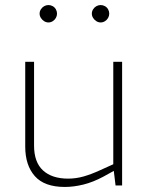

<svg xmlns="http://www.w3.org/2000/svg" viewBox="-20 -735 594 761"><path d="M237 6Q156 6 118 -37Q80 -80 80 -154V-490H115V-158Q115 -92 150.5 -59.5Q186 -27 250 -27Q281 -27 311 -35.5Q341 -44 376 -60L429 -84V-490H464V0H438L430 -66L437 -61L390 -35Q349 -13 310.5 -3.5Q272 6 237 6ZM172 -646Q163 -646 155 -651Q147 -656 142 -664Q137 -672 137 -681Q137 -690 142 -698Q147 -706 155 -710.5Q163 -715 172 -715Q181 -715 189 -710.5Q197 -706 201.5 -698Q206 -690 206 -681Q206 -672 201.5 -664Q197 -656 189 -651Q181 -646 172 -646ZM379 -646Q370 -646 362 -651Q354 -656 349 -664Q344 -672 344 -681Q344 -690 349 -698Q354 -706 362 -710.5Q370 -715 379 -715Q388 -715 396 -710.5Q404 -706 408.5 -698Q413 -690 413 -681Q413 -672 408.5 -664Q404 -656 396 -651Q388 -646 379 -646Z"/></svg>

Font: REM Medium Thin
Style: Regular
Weight: 250
Version: Version 1.005;gftools[0.9.28]